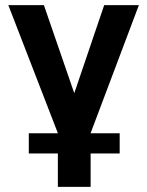

<svg xmlns="http://www.w3.org/2000/svg" viewBox="-20 -520 574 750"><path d="M206 210V0L12.5 -500H151.5L287.5 -105.5H253L387 -500H522.5L334 0V210ZM92.5 79.5V0.5H447.5V79.5Z"/></svg>

Font: Geologica Medium
Style: Regular
Weight: 500
Designer: Sindre Bremnes, Frode Helland
Foundry: Monokrom Skriftforlag AS
Version: Version 1.010;gftools[0.9.28]